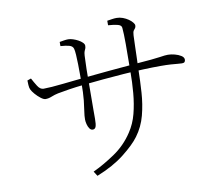

<svg xmlns="http://www.w3.org/2000/svg" viewBox="-85 -860 1169 1003"><g transform="rotate(-10 500.0 -358.5)"><path d="M337 14Q393 -12 453 -52.5Q513 -93 553 -154Q581 -196 594 -246.5Q607 -297 612 -354Q617 -411 617 -470Q618 -557 618 -613.5Q618 -670 615 -700Q614 -714 594 -719Q574 -724 544 -726V-750Q557 -752 570 -754Q583 -756 594 -756Q611 -756 627 -750Q643 -744 656 -735Q669 -726 676.5 -716.5Q684 -707 684 -701Q684 -691 680 -686.5Q676 -682 671.5 -675.5Q667 -669 666 -651Q665 -628 664 -593.5Q663 -559 662 -525.5Q661 -492 660 -470Q659 -411 655 -349.5Q651 -288 636 -230.5Q621 -173 586 -126Q559 -89 500 -42.5Q441 4 353 39ZM371 -203Q361 -203 354 -213Q347 -223 343.5 -237Q340 -251 340 -262Q340 -282 343.5 -303.5Q347 -325 351 -361.5Q355 -398 355 -463Q355 -477 355 -501Q355 -525 354.5 -552.5Q354 -580 352.5 -603Q351 -626 348 -636Q344 -650 327 -655Q310 -660 280 -662V-684Q291 -686 303.5 -688Q316 -690 326 -690Q337 -690 351 -685.5Q365 -681 378 -674Q391 -667 399.5 -658.5Q408 -650 408 -642Q408 -632 405.5 -626.5Q403 -621 400 -614Q397 -607 396 -591Q396 -582 395 -563.5Q394 -545 393.5 -520Q393 -495 393 -465Q393 -422 392.5 -378.5Q392 -335 392 -302Q392 -269 392 -257Q392 -227 387.5 -215Q383 -203 371 -203ZM156 -403Q146 -403 131 -414.5Q116 -426 103 -441Q90 -456 85 -467Q81 -475 80 -490.5Q79 -506 79 -515L99 -522Q110 -501 123.5 -479.5Q137 -458 155 -458Q172 -458 199.5 -460Q227 -462 258.5 -465.5Q290 -469 319.5 -472Q349 -475 369 -477Q399 -480 434 -483.5Q469 -487 506.5 -490.5Q544 -494 580.5 -497Q617 -500 650 -503Q703 -507 734 -510Q765 -513 781.5 -515.5Q798 -518 807 -519Q816 -520 825 -520Q841 -520 860.5 -515Q880 -510 894 -501Q908 -492 908 -480Q908 -473 904.5 -468Q901 -463 890 -463Q881 -463 867 -464.5Q853 -466 831 -467.5Q809 -469 776 -469Q736 -469 685 -467Q634 -465 578.5 -461Q523 -457 469 -452Q415 -447 368 -442Q321 -437 286 -431.5Q251 -426 225 -421Q206 -417 189 -410Q172 -403 156 -403Z"/></g></svg>

Font: Noto Serif JP ExtraLight
Style: Regular
Weight: 200
Designer: Ryoko NISHIZUKA  (kana & ideographs); Frank Grießhammer (Latin, Greek & Cyrillic); Wenlong ZHANG  (bopomofo); Sandoll Co
Foundry: Adobe
Version: Version 2.002-H1;hotconv 1.1.0;makeotfexe 2.6.0